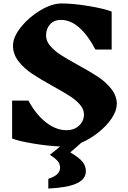

<svg xmlns="http://www.w3.org/2000/svg" viewBox="-20 -826 740 1109"><path d="M449 -1Q423 23 386 54Q438 85 457 109Q476 133 476 163Q476 209 422.5 233.5Q369 258 259 263V207Q295 195 311 179.5Q327 164 327 142Q327 122 314.5 106Q302 90 268 68Q304 40 327 20Q255 17 171.5 3Q88 -11 50 -26V-245H144Q188 -164 246 -119Q304 -74 363 -74Q409 -74 437 -100.5Q465 -127 465 -165Q465 -195 441.5 -222Q418 -249 382 -272Q346 -295 286 -328Q212 -369 165.5 -400Q119 -431 87 -472Q55 -513 55 -562Q55 -612 101 -669.5Q147 -727 213.5 -766.5Q280 -806 336 -806Q403 -806 493 -791Q583 -776 625 -759V-540H531Q489 -621 438.5 -666Q388 -711 332 -711Q292 -711 269 -685.5Q246 -660 246 -621Q246 -589 270.5 -560.5Q295 -532 331.5 -508.5Q368 -485 430 -451Q503 -411 548 -381Q593 -351 624 -311Q655 -271 655 -223H654Q654 -185 624.5 -141.5Q595 -98 547.5 -60.5Q500 -23 449 -1Z"/></svg>

Font: Inknut Antiqua
Style: Bold
Weight: 700
Designer: Claus Eggers Sørensen
Foundry: Claus Eggers Sørensen
Version: Version 1.003; ttfautohint (v1.8.2) -l 8 -r 50 -G 200 -x 14 